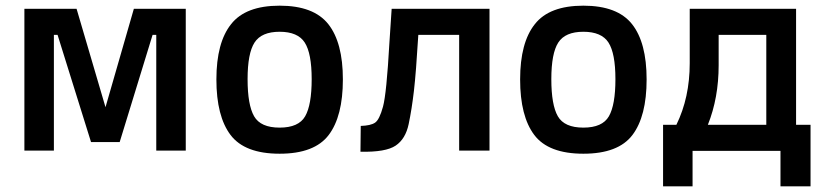

<svg xmlns="http://www.w3.org/2000/svg" viewBox="-20 -531 2913 677"><path d="M635 -500V0H531V-408H518L402 -30H301L183 -408H170V0H66V-500H250L352 -153L452 -500Z M795 -446Q846 -511 966 -511Q1086 -511 1137.5 -446Q1189 -381 1189 -251Q1189 -121 1139 -55Q1089 11 966 11Q843 11 793 -55Q743 -121 743 -251Q743 -381 795 -446ZM876 -121Q899 -81 966 -81Q1033 -81 1056 -121Q1079 -161 1079 -252Q1079 -343 1054.5 -381Q1030 -419 966 -419Q902 -419 877.5 -381Q853 -343 853 -252Q853 -161 876 -121Z M1599 0V-408H1455Q1447 -275 1439.5 -210.5Q1432 -146 1421 -93.5Q1410 -41 1375 -17.5Q1340 6 1251 4L1252 -87Q1287 -88 1302.5 -98.5Q1318 -109 1330.5 -155Q1343 -201 1353 -379L1361 -500H1706V0Z M1866 -446Q1917 -511 2037 -511Q2157 -511 2208.5 -446Q2260 -381 2260 -251Q2260 -121 2210 -55Q2160 11 2037 11Q1914 11 1864 -55Q1814 -121 1814 -251Q1814 -381 1866 -446ZM1947 -121Q1970 -81 2037 -81Q2104 -81 2127 -121Q2150 -161 2150 -252Q2150 -343 2125.5 -381Q2101 -419 2037 -419Q1973 -419 1948.5 -381Q1924 -343 1924 -252Q1924 -161 1947 -121Z M2365 -91Q2412 -187 2412 -308V-500H2787V-91H2838V126H2732V1H2422V126H2318V-91ZM2514 -301Q2514 -186 2476 -91H2682V-408H2514Z"/></svg>

Font: Titillium Web[RUS by Daymarius]
Style: Regular
Weight: 600
Designer: Cyrillization by Daymarius
Foundry: Cyrillization by Daymarius
Version: Version 1.002 September 11, 2018